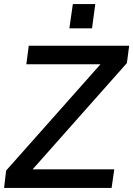

<svg xmlns="http://www.w3.org/2000/svg" viewBox="-24 -921 653 941"><path d="M-4 0 6 -85 496 -637 507 -606H105L117 -697H609L598 -612L119 -72L107 -91H536L523 0ZM316 -782 333 -901H443L427 -782Z"/></svg>

Font: Hanken Grotesk Medium
Style: Italic
Weight: 500
Italic angle: -8°
Designer: Alfredo Marco Pradil
Foundry: Hanken Design Co.
Version: Version 3.013